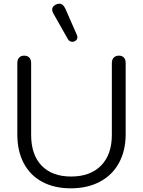

<svg xmlns="http://www.w3.org/2000/svg" viewBox="-20 -1012 777 1042"><path d="M74 -283V-670Q74 -689 84 -699.5Q94 -710 111 -710Q129 -710 139 -699.5Q149 -689 149 -670V-280Q149 -172 206 -113Q263 -54 366 -54Q470 -54 528.5 -113.5Q587 -173 587 -280V-670Q587 -689 597.5 -699.5Q608 -710 625 -710Q643 -710 652.5 -699.5Q662 -689 662 -670V-283Q662 -195 626 -128.5Q590 -62 522.5 -26Q455 10 364 10Q275 10 209.5 -25Q144 -60 109 -126Q74 -192 74 -283ZM373 -785Q356 -785 347 -802L269 -940Q263 -951 263 -960Q263 -977 283 -987Q292 -992 302 -992Q323 -992 335 -964L397 -823Q400 -816 400 -809Q400 -795 385 -788Q379 -785 373 -785Z"/></svg>

Font: Kodchasan
Style: Regular
Weight: 400
Version: Version 1.000; ttfautohint (v1.6)